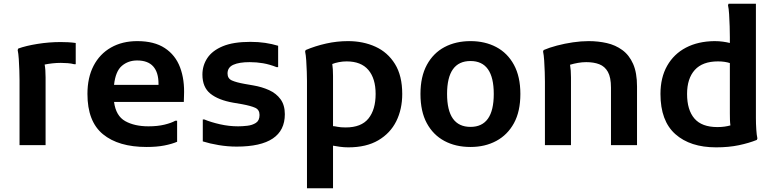

<svg xmlns="http://www.w3.org/2000/svg" viewBox="-20 -780 4167 1032"><path d="M85 0V-349Q85 -369 84 -400.5Q83 -432 81 -462.5Q79 -493 75 -511L78 -519Q119 -534 181.5 -544Q244 -554 306 -554Q325 -554 345.5 -553Q366 -552 387 -549V-435H378Q363 -439 344 -440.5Q325 -442 307 -442Q284 -442 261.5 -439.5Q239 -437 220 -433Q225 -407 225 -364V0Z M768 10Q617 10 533.5 -58.5Q450 -127 450 -275Q450 -363 483 -426.5Q516 -490 576.5 -524.5Q637 -559 718 -559Q809 -559 866 -521.5Q923 -484 948 -417.5Q973 -351 969 -265L968 -232H593Q603 -157 653 -129Q703 -101 778 -101Q827 -101 864 -110Q901 -119 922 -131H932V-18Q904 -6 863.5 2Q823 10 768 10ZM717 -455Q669 -455 635 -426Q601 -397 593 -324H832V-330Q832 -391 803.5 -423Q775 -455 717 -455Z M1070 -138H1078Q1114 -123 1162.5 -112Q1211 -101 1260 -101Q1282 -101 1309 -104Q1336 -107 1355.5 -119.5Q1375 -132 1375 -162Q1375 -190 1352 -200.5Q1329 -211 1281 -220L1234 -228Q1154 -242 1111 -276.5Q1068 -311 1068 -379Q1068 -428 1094.5 -468Q1121 -508 1177.5 -531.5Q1234 -555 1326 -555Q1369 -555 1405.5 -549.5Q1442 -544 1475 -534V-419H1467Q1429 -434 1394 -440Q1359 -446 1322 -446Q1266 -446 1234.5 -432Q1203 -418 1203 -385Q1203 -358 1226.5 -347.5Q1250 -337 1295 -329L1341 -321Q1388 -313 1426.5 -295.5Q1465 -278 1488 -246.5Q1511 -215 1511 -166Q1511 8 1252 8Q1204 8 1156 0Q1108 -8 1070 -20Z M1630 232V-345Q1630 -364 1629 -394.5Q1628 -425 1626 -455Q1624 -485 1620 -503L1623 -511Q1675 -533 1733 -546Q1791 -559 1851 -559Q1932 -559 1998 -529Q2064 -499 2103 -436Q2142 -373 2142 -275Q2142 -193 2110 -128.5Q2078 -64 2013.5 -26Q1949 12 1852 12Q1830 12 1807.5 9Q1785 6 1770 3V232ZM1770 -372V-102Q1777 -102 1794 -98.5Q1811 -95 1838 -95Q1922 -95 1960.5 -143Q1999 -191 1999 -275Q1999 -358 1960 -404Q1921 -450 1843 -450Q1822 -450 1801.5 -446Q1781 -442 1766 -436Q1768 -423 1769 -407Q1770 -391 1770 -372Z M2240 -275Q2240 -368 2274.5 -431.5Q2309 -495 2369.5 -527Q2430 -559 2509 -559Q2587 -559 2647.5 -527Q2708 -495 2742.5 -431.5Q2777 -368 2777 -275Q2777 -181 2742.5 -118Q2708 -55 2647.5 -22.5Q2587 10 2509 10Q2429 10 2368.5 -22.5Q2308 -55 2274 -118Q2240 -181 2240 -275ZM2383 -275Q2383 -98 2509 -98Q2634 -98 2634 -275Q2634 -452 2509 -452Q2383 -452 2383 -275Z M2909 0V-341Q2909 -361 2908 -392.5Q2907 -424 2905 -454.5Q2903 -485 2899 -503L2902 -511Q2932 -524 2973.5 -535Q3015 -546 3059.5 -552.5Q3104 -559 3144 -559Q3195 -559 3241.5 -548.5Q3288 -538 3325 -511Q3362 -484 3383 -436.5Q3404 -389 3404 -315V0H3264V-309Q3264 -364 3247.5 -393.5Q3231 -423 3201.5 -434.5Q3172 -446 3131 -446Q3109 -446 3086.5 -442Q3064 -438 3044 -432Q3049 -403 3049 -364V0Z M3829 12Q3690 12 3610 -59Q3530 -130 3530 -275Q3530 -363 3566 -426.5Q3602 -490 3667 -524Q3732 -558 3820 -559Q3845 -559 3866 -556Q3887 -553 3903 -549V-580Q3903 -604 3902 -638Q3901 -672 3899 -703.5Q3897 -735 3893 -752L3896 -760H4043V-197Q4043 -177 4043 -146Q4043 -115 4045 -84.5Q4047 -54 4051 -36L4048 -28Q4006 -11 3951.5 0.5Q3897 12 3829 12ZM3673 -275Q3673 -189 3712.5 -143Q3752 -97 3836 -97Q3857 -97 3874.5 -99.5Q3892 -102 3906 -106Q3904 -120 3903.5 -136Q3903 -152 3903 -170V-441Q3891 -445 3875 -447.5Q3859 -450 3839 -450Q3756 -450 3714.5 -404Q3673 -358 3673 -275Z"/></svg>

Font: Kufam SemiBold
Style: Regular
Weight: 600
Designer: Wael Morcos, Artur Schmal
Foundry: Original Type
Version: Version 1.300; ttfautohint (v1.8.3)